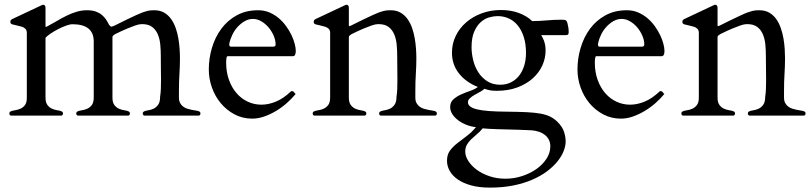

<svg xmlns="http://www.w3.org/2000/svg" viewBox="-20 -499 3520 832"><path d="M157.7 -475.1Q160.2 -476.1 162.6 -477.3Q165 -478.5 166.5 -478.5Q177.2 -478.5 177.2 -464.8V-383.8Q177.2 -382.8 178.7 -382.8Q181.2 -382.8 184.1 -384.3Q206.1 -396 227.1 -408.4Q248 -420.9 269.5 -431.4Q291 -441.9 312.7 -448.2Q334.5 -454.6 356.9 -454.6Q379.4 -454.6 395 -449Q410.6 -443.4 421.1 -434.6Q431.6 -425.8 438.5 -415.8Q445.3 -405.8 450.2 -396Q450.7 -394.5 451.9 -392.6Q453.1 -390.6 455.3 -388.4Q457.5 -386.2 459.2 -384.8Q460.9 -383.3 462.4 -383.3Q465.8 -383.8 468.8 -385Q471.7 -386.2 475.6 -387.7Q506.3 -403.3 529.5 -414.3Q552.7 -425.3 569.3 -433.1Q585.9 -440.9 597.4 -445.1Q608.9 -449.2 617.9 -451.4Q627 -453.6 634 -454.1Q641.1 -454.6 648.4 -454.6Q673.3 -454.6 691.4 -444.1Q709.5 -433.6 721.7 -416.3Q733.9 -398.9 741.5 -377.2Q749 -355.5 752.9 -332.5Q756.8 -309.6 758.3 -287.4Q759.8 -265.1 759.8 -247.1Q759.8 -213.4 757.6 -179.4Q755.4 -145.5 755.4 -104.5V-76.2Q755.4 -62 760.5 -52.5Q765.6 -43 773.9 -36.9Q782.2 -30.8 792 -27.8Q801.8 -24.9 811.5 -22.9Q821.3 -21 829.6 -19.8Q837.9 -18.6 842.3 -16.6Q848.6 -13.7 848.6 -7.8Q848.6 0.5 841.8 2H605.5Q598.6 0.5 598.6 -7.8Q598.6 -13.7 605 -16.6Q611.3 -19.5 623 -21.2Q634.8 -22.9 646 -28.3Q657.2 -33.7 665.5 -45.4Q673.8 -57.1 673.8 -80.1Q676.3 -95.2 677 -113.5Q677.7 -131.8 677.7 -153.8Q677.7 -175.8 677.2 -200.9Q676.8 -226.1 676.8 -256.8Q676.8 -280.8 674.6 -305.2Q672.4 -329.6 664.1 -349.6Q655.8 -369.6 639.6 -382.1Q623.5 -394.5 595.2 -394.5Q590.3 -394.5 583.3 -393.3Q576.2 -392.1 563.5 -387.7Q550.8 -383.3 530.3 -374.8Q509.8 -366.2 479 -351.1Q475.1 -348.6 471.4 -345.7Q467.8 -342.8 467.3 -338.9V-76.2Q467.3 -54.7 475.8 -43.7Q484.4 -32.7 495.6 -27.8Q506.8 -22.9 518.6 -21.2Q530.3 -19.5 536.6 -16.6Q543 -13.7 543 -7.8Q543 0.5 536.1 2H317.4Q310.5 0.5 310.5 -7.8Q310.5 -13.7 316.9 -16.6Q323.2 -19.5 335 -21.2Q346.7 -22.9 357.9 -27.8Q369.1 -32.7 377.7 -43.7Q386.2 -54.7 386.2 -76.2V-319.3Q386.2 -394 293.9 -394Q283.2 -394 266.4 -387.9Q249.5 -381.8 231.9 -372.8Q214.4 -363.8 199.2 -353.5Q184.1 -343.3 177.2 -335.4V-76.2Q177.2 -54.7 185.8 -43.7Q194.3 -32.7 205.6 -27.8Q216.8 -22.9 228.5 -21.2Q240.2 -19.5 246.6 -16.6Q252.9 -13.7 252.9 -7.8Q252.9 0.5 246.1 2H27.3Q20.5 0.5 20.5 -7.8Q20.5 -13.7 26.9 -16.6Q33.2 -19.5 44.9 -21.2Q56.6 -22.9 68.1 -27.8Q79.6 -32.7 87.9 -43.2Q96.2 -53.7 96.2 -75.2V-356.4Q96.2 -367.7 90.3 -373.8Q84.5 -379.9 75 -383.1Q65.4 -386.2 54.4 -388.4Q43.5 -390.6 32.7 -393.6Q29.3 -395 27.1 -397.2Q24.9 -399.4 24.9 -405.3Q24.9 -408.2 26.6 -411.1Q28.3 -414.1 33.2 -416.5Z M884.8 -197.8Q884.8 -245.6 898.4 -291.7Q912.1 -337.9 939 -374.3Q965.8 -410.6 1005.9 -432.6Q1045.9 -454.6 1098.6 -454.6Q1125 -454.6 1147.5 -445.1Q1169.9 -435.5 1188 -420.2Q1206.1 -404.8 1220 -385.5Q1233.9 -366.2 1243.2 -346.7Q1252.4 -327.1 1257.1 -309.1Q1261.7 -291 1261.7 -278.3Q1261.7 -255.4 1249 -255.4H965.8Q962.9 -255.4 961.4 -247.6Q960 -239.7 960 -227.1Q960 -186.5 972.2 -152.8Q984.4 -119.1 1005.1 -95.2Q1025.9 -71.3 1053.7 -58.3Q1081.5 -45.4 1112.8 -45.4Q1143.6 -45.4 1176 -58.8Q1208.5 -72.3 1240.2 -102.5Q1242.2 -104 1244.1 -104Q1246.1 -104 1247.1 -104Q1251.5 -104 1254.4 -99.1Q1257.3 -94.2 1261.2 -91.8Q1244.1 -71.3 1222.7 -52.2Q1201.2 -33.2 1176.3 -18.3Q1151.4 -3.4 1125 5.9Q1098.6 15.1 1072.8 15.1Q1031.2 15.1 996.3 -3.4Q961.4 -22 936.5 -52Q911.6 -82 898.2 -120.1Q884.8 -158.2 884.8 -197.8ZM973.6 -304.2Q973.6 -300.8 975.6 -298.8Q977.5 -296.9 980 -296.9H1164.1Q1174.3 -296.9 1174.3 -306.2Q1174.3 -324.7 1165.8 -344.5Q1157.2 -364.3 1143.6 -380.4Q1129.9 -396.5 1112.3 -406.7Q1094.7 -417 1076.2 -417Q1057.6 -417 1040.8 -407.5Q1023.9 -397.9 1010 -382.8Q996.1 -367.7 986.8 -348.4Q977.5 -329.1 973.6 -310.1Z M1472.2 -475.1Q1474.6 -476.1 1477.1 -477.3Q1479.5 -478.5 1481 -478.5Q1491.7 -478.5 1491.7 -464.8V-388.7Q1492.7 -385.7 1493.2 -385.7Q1495.1 -385.7 1496.1 -386.2Q1497.1 -386.7 1500 -387.7Q1530.8 -403.3 1554 -414.3Q1577.1 -425.3 1593.8 -433.1Q1610.4 -440.9 1621.8 -445.1Q1633.3 -449.2 1642.3 -451.4Q1651.4 -453.6 1658.4 -454.1Q1665.5 -454.6 1672.9 -454.6Q1697.8 -454.6 1715.8 -444.1Q1733.9 -433.6 1746.1 -416.3Q1758.3 -398.9 1765.9 -377.2Q1773.4 -355.5 1777.3 -332.5Q1781.2 -309.6 1782.7 -287.4Q1784.2 -265.1 1784.2 -247.1Q1784.2 -213.4 1782 -179.4Q1779.8 -145.5 1779.8 -104.5V-76.2Q1779.8 -62 1784.9 -52.5Q1790 -43 1798.3 -36.9Q1806.6 -30.8 1816.4 -27.8Q1826.2 -24.9 1835.9 -22.9Q1845.7 -21 1854 -19.8Q1862.3 -18.6 1866.7 -16.6Q1873 -13.7 1873 -7.8Q1873 0.5 1866.2 2H1629.9Q1623 0.5 1623 -7.8Q1623 -13.7 1629.4 -16.6Q1635.7 -19.5 1647.5 -21.2Q1659.2 -22.9 1670.4 -28.3Q1681.6 -33.7 1689.9 -45.4Q1698.2 -57.1 1698.2 -80.1Q1700.7 -95.2 1701.4 -113.5Q1702.1 -131.8 1702.1 -153.8Q1702.1 -175.8 1701.7 -200.9Q1701.2 -226.1 1701.2 -256.8Q1701.2 -280.8 1699 -305.2Q1696.8 -329.6 1688.5 -349.6Q1680.2 -369.6 1664.1 -382.1Q1647.9 -394.5 1619.6 -394.5Q1614.7 -394.5 1607.7 -393.3Q1600.6 -392.1 1587.9 -387.7Q1575.2 -383.3 1554.7 -374.8Q1534.2 -366.2 1503.4 -351.1Q1499.5 -348.6 1495.8 -345.7Q1492.2 -342.8 1491.7 -338.9V-76.2Q1491.7 -54.7 1500.2 -43.7Q1508.8 -32.7 1520 -27.8Q1531.2 -22.9 1543 -21.2Q1554.7 -19.5 1561 -16.6Q1567.4 -13.7 1567.4 -7.8Q1567.4 0.5 1560.5 2H1341.8Q1335 0.5 1335 -7.8Q1335 -13.7 1341.3 -16.6Q1347.7 -19.5 1359.4 -21.2Q1371.1 -22.9 1382.3 -27.8Q1393.6 -32.7 1402.1 -43.7Q1410.6 -54.7 1410.6 -76.2V-356.4Q1410.6 -367.7 1404.8 -373.8Q1398.9 -379.9 1389.4 -383.1Q1379.9 -386.2 1368.9 -388.4Q1357.9 -390.6 1347.2 -393.6Q1343.8 -395 1341.6 -397.2Q1339.4 -399.4 1339.4 -405.3Q1339.4 -408.2 1341.1 -411.1Q1342.8 -414.1 1347.7 -416.5Z M2286.1 -407.7Q2317.4 -407.7 2348.4 -410.6Q2379.4 -413.6 2416 -413.6Q2428.2 -413.6 2432.4 -410.6Q2436.5 -407.7 2438.5 -400.4Q2441.4 -389.2 2442.9 -379.4Q2444.3 -369.6 2444.3 -358.9Q2444.3 -351.6 2441.2 -349.1Q2438 -346.7 2429.7 -346.7H2325.2Q2326.7 -344.2 2330.1 -338.1Q2333.5 -332 2336.7 -324Q2339.8 -315.9 2342 -305.2Q2344.2 -294.4 2344.2 -280.3Q2344.2 -246.6 2330.1 -215.3Q2315.9 -184.1 2288.8 -159.7Q2261.7 -135.3 2222.4 -120.4Q2183.1 -105.5 2132.8 -105.5Q2124.5 -105.5 2117.7 -106Q2110.8 -106.4 2104.7 -107.4Q2098.6 -108.4 2091.8 -110.4Q2085 -112.3 2079.1 -114.3Q2072.3 -107.4 2060.1 -100.8Q2047.9 -94.2 2035.9 -87.4Q2023.9 -80.6 2015.9 -73Q2007.8 -65.4 2007.8 -55.7Q2007.8 -34.7 2047.1 -25.1Q2086.4 -15.6 2175.8 -15.1Q2226.6 -14.6 2262 -12.9Q2297.4 -11.2 2322.5 -6.6Q2347.7 -2 2364.5 6.6Q2381.3 15.1 2395.5 28.8Q2417.5 50.8 2424.3 72.8Q2431.2 94.7 2431.2 113.8Q2431.2 133.3 2422.4 155.8Q2413.6 178.2 2395.5 200.7Q2377.4 223.1 2350.3 243.4Q2323.2 263.7 2286.9 279.5Q2250.5 295.4 2204.6 304.7Q2158.7 314 2103 314Q2056.2 314 2021 304.2Q1985.8 294.4 1962.9 278.1Q1939.9 261.7 1928.5 241Q1917 220.2 1917 197.8Q1917 171.4 1929.4 154.3Q1941.9 137.2 1960.9 122.1Q1980 106.9 2002.2 90.6Q2024.4 74.2 2042.5 51.8Q2022 50.3 2000.7 41.7Q1979.5 33.2 1964.1 21.2Q1948.7 9.3 1939.7 -5.1Q1930.7 -19.5 1930.7 -34.7Q1930.7 -55.7 1944.3 -68.1Q1958 -80.6 1977.3 -89.4Q1996.6 -98.1 2017.3 -105.2Q2038.1 -112.3 2050.8 -122.1Q1999 -142.6 1968.8 -180.9Q1938.5 -219.2 1938.5 -270.5Q1938.5 -309.6 1954.8 -343.3Q1971.2 -377 1999.8 -401.9Q2028.3 -426.8 2067.1 -441.2Q2106 -455.6 2150.9 -455.6Q2192.9 -455.6 2227.3 -443.1Q2261.7 -430.7 2286.1 -407.7ZM1996.1 157.7Q1996.1 178.2 2009.8 199.2Q2023.4 220.2 2046.9 237.3Q2070.3 254.4 2102.1 264.9Q2133.8 275.4 2169.9 275.4Q2207.5 275.4 2242.7 263.9Q2277.8 252.4 2304.9 233.2Q2332 213.9 2348.4 188.5Q2364.7 163.1 2364.7 135.3Q2364.7 119.1 2358.4 106.7Q2352.1 94.2 2341.3 85.7Q2330.6 77.1 2316.4 72.3Q2302.2 67.4 2286.6 65.9Q2278.8 65.4 2262.2 64.7Q2245.6 64 2224.6 63.2Q2203.6 62.5 2180.2 62Q2156.7 61.5 2135.3 60.8Q2113.8 60.1 2096.4 59.1Q2079.1 58.1 2071.8 57.1Q2060.1 71.3 2046.6 82.5Q2033.2 93.8 2021.7 104.7Q2010.3 115.7 2003.2 128.2Q1996.1 140.6 1996.1 157.7ZM2259.3 -269.5Q2259.3 -308.1 2250 -337.6Q2240.7 -367.2 2224.4 -387.7Q2208 -408.2 2185.5 -418.7Q2163.1 -429.2 2136.2 -429.2Q2119.6 -429.2 2100.1 -423.8Q2080.6 -418.5 2063.5 -403.3Q2046.4 -388.2 2034.9 -361.8Q2023.4 -335.4 2023.4 -294.4Q2023.4 -268.1 2030.3 -239.3Q2037.1 -210.4 2052 -186.8Q2066.9 -163.1 2090.6 -147.5Q2114.3 -131.8 2147.5 -131.8Q2172.9 -131.8 2193.4 -141.8Q2213.9 -151.9 2228.5 -169.9Q2243.2 -188 2251.2 -213.4Q2259.3 -238.8 2259.3 -269.5Z M2482.4 -197.8Q2482.4 -245.6 2496.1 -291.7Q2509.8 -337.9 2536.6 -374.3Q2563.5 -410.6 2603.5 -432.6Q2643.6 -454.6 2696.3 -454.6Q2722.7 -454.6 2745.1 -445.1Q2767.6 -435.5 2785.6 -420.2Q2803.7 -404.8 2817.6 -385.5Q2831.5 -366.2 2840.8 -346.7Q2850.1 -327.1 2854.7 -309.1Q2859.4 -291 2859.4 -278.3Q2859.4 -255.4 2846.7 -255.4H2563.5Q2560.5 -255.4 2559.1 -247.6Q2557.6 -239.7 2557.6 -227.1Q2557.6 -186.5 2569.8 -152.8Q2582 -119.1 2602.8 -95.2Q2623.5 -71.3 2651.4 -58.3Q2679.2 -45.4 2710.4 -45.4Q2741.2 -45.4 2773.7 -58.8Q2806.2 -72.3 2837.9 -102.5Q2839.8 -104 2841.8 -104Q2843.8 -104 2844.7 -104Q2849.1 -104 2852.1 -99.1Q2855 -94.2 2858.9 -91.8Q2841.8 -71.3 2820.3 -52.2Q2798.8 -33.2 2773.9 -18.3Q2749 -3.4 2722.7 5.9Q2696.3 15.1 2670.4 15.1Q2628.9 15.1 2594 -3.4Q2559.1 -22 2534.2 -52Q2509.3 -82 2495.8 -120.1Q2482.4 -158.2 2482.4 -197.8ZM2571.3 -304.2Q2571.3 -300.8 2573.2 -298.8Q2575.2 -296.9 2577.6 -296.9H2761.7Q2772 -296.9 2772 -306.2Q2772 -324.7 2763.4 -344.5Q2754.9 -364.3 2741.2 -380.4Q2727.5 -396.5 2710 -406.7Q2692.4 -417 2673.8 -417Q2655.3 -417 2638.4 -407.5Q2621.6 -397.9 2607.7 -382.8Q2593.8 -367.7 2584.5 -348.4Q2575.2 -329.1 2571.3 -310.1Z M3069.8 -475.1Q3072.3 -476.1 3074.7 -477.3Q3077.1 -478.5 3078.6 -478.5Q3089.4 -478.5 3089.4 -464.8V-388.7Q3090.3 -385.7 3090.8 -385.7Q3092.8 -385.7 3093.8 -386.2Q3094.7 -386.7 3097.7 -387.7Q3128.4 -403.3 3151.6 -414.3Q3174.8 -425.3 3191.4 -433.1Q3208 -440.9 3219.5 -445.1Q3231 -449.2 3240 -451.4Q3249 -453.6 3256.1 -454.1Q3263.2 -454.6 3270.5 -454.6Q3295.4 -454.6 3313.5 -444.1Q3331.5 -433.6 3343.8 -416.3Q3356 -398.9 3363.5 -377.2Q3371.1 -355.5 3375 -332.5Q3378.9 -309.6 3380.4 -287.4Q3381.8 -265.1 3381.8 -247.1Q3381.8 -213.4 3379.6 -179.4Q3377.4 -145.5 3377.4 -104.5V-76.2Q3377.4 -62 3382.6 -52.5Q3387.7 -43 3396 -36.9Q3404.3 -30.8 3414.1 -27.8Q3423.8 -24.9 3433.6 -22.9Q3443.4 -21 3451.7 -19.8Q3460 -18.6 3464.4 -16.6Q3470.7 -13.7 3470.7 -7.8Q3470.7 0.5 3463.9 2H3227.5Q3220.7 0.5 3220.7 -7.8Q3220.7 -13.7 3227.1 -16.6Q3233.4 -19.5 3245.1 -21.2Q3256.8 -22.9 3268.1 -28.3Q3279.3 -33.7 3287.6 -45.4Q3295.9 -57.1 3295.9 -80.1Q3298.3 -95.2 3299.1 -113.5Q3299.8 -131.8 3299.8 -153.8Q3299.8 -175.8 3299.3 -200.9Q3298.8 -226.1 3298.8 -256.8Q3298.8 -280.8 3296.6 -305.2Q3294.4 -329.6 3286.1 -349.6Q3277.8 -369.6 3261.7 -382.1Q3245.6 -394.5 3217.3 -394.5Q3212.4 -394.5 3205.3 -393.3Q3198.2 -392.1 3185.5 -387.7Q3172.9 -383.3 3152.3 -374.8Q3131.8 -366.2 3101.1 -351.1Q3097.2 -348.6 3093.5 -345.7Q3089.8 -342.8 3089.4 -338.9V-76.2Q3089.4 -54.7 3097.9 -43.7Q3106.4 -32.7 3117.7 -27.8Q3128.9 -22.9 3140.6 -21.2Q3152.3 -19.5 3158.7 -16.6Q3165 -13.7 3165 -7.8Q3165 0.5 3158.2 2H2939.5Q2932.6 0.5 2932.6 -7.8Q2932.6 -13.7 2939 -16.6Q2945.3 -19.5 2957 -21.2Q2968.8 -22.9 2980 -27.8Q2991.2 -32.7 2999.8 -43.7Q3008.3 -54.7 3008.3 -76.2V-356.4Q3008.3 -367.7 3002.4 -373.8Q2996.6 -379.9 2987.1 -383.1Q2977.5 -386.2 2966.6 -388.4Q2955.6 -390.6 2944.8 -393.6Q2941.4 -395 2939.2 -397.2Q2937 -399.4 2937 -405.3Q2937 -408.2 2938.7 -411.1Q2940.4 -414.1 2945.3 -416.5Z"/></svg>

Font: Kurinto Book Core
Style: Regular
Weight: 400
Designer: Kurinto was developed by Clint Goss from a range of fonts that are compatible with the SIL Open Font License Version 1.1
Foundry: Clinton F. Goss
Version: Version 2.196; July 25, 2020